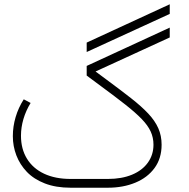

<svg xmlns="http://www.w3.org/2000/svg" viewBox="-20 -877 881 897"><path d="M433 -41V0H310Q241 0 189.5 -20Q138 -40 105.5 -74Q73 -108 56.5 -151Q40 -194 40 -241Q40 -286 53 -330Q66 -374 91 -413L123 -396Q101 -360 89.5 -321Q78 -282 78 -243Q78 -181 106 -135.5Q134 -90 186 -65.5Q238 -41 310 -41ZM365 0Q351 0 348 -6Q345 -12 345 -21Q345 -31 348 -36Q351 -41 365 -41ZM365 0V-41H484Q549 -41 597 -61Q645 -81 671 -117.5Q697 -154 697 -201Q697 -234 684 -262.5Q671 -291 642 -321Q613 -351 566 -388Q519 -425 451 -475L385 -524L409 -556L479 -504Q544 -456 592.5 -418Q641 -380 672.5 -346.5Q704 -313 719.5 -278Q735 -243 735 -201Q735 -137 702 -92Q669 -47 612 -23.5Q555 0 484 0ZM385 -524V-569L773 -748V-702ZM385 -634V-678L773 -857V-812Z"/></svg>

Font: Alexandria ExtraLight
Style: Regular
Weight: 250
Designer: Mohamed Gaber
Foundry: Kief Type Foundry
Version: Version 5.100